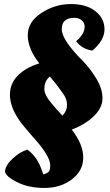

<svg xmlns="http://www.w3.org/2000/svg" viewBox="-20 -754 542 948"><path d="M347 -666Q285 -666 285 -610Q285 -557 387 -455Q424 -418 455 -367Q486 -316 486 -269Q486 -222 444 -181Q402 -140 334 -114Q391 -42 391 23.5Q391 89 335 131.5Q279 174 199.5 174Q120 174 62.5 144.5Q5 115 5 91Q7 62 43 28.5Q79 -5 115 -15Q152 10 176 60Q183 76 194 107Q214 102 221 93Q228 84 228 61.5Q228 39 207.5 5.5Q187 -28 157.5 -61Q128 -94 99 -129Q29 -213 29 -286Q29 -342 68.5 -381.5Q108 -421 174 -441Q117 -514 117 -580Q117 -646 184.5 -690Q252 -734 329.5 -734Q407 -734 451.5 -698.5Q496 -663 496 -609Q496 -555 436 -504Q382 -513 356 -551Q372 -563 385 -582.5Q398 -602 398 -622Q398 -642 383.5 -654Q369 -666 347 -666ZM274 -316Q259 -338 226 -376Q199 -354 199 -315Q199 -284 236 -242Q246 -230 251.5 -223.5Q257 -217 270 -203Q283 -189 288 -183Q311 -206 311 -234.5Q311 -263 296 -285Q281 -307 274 -316Z"/></svg>

Font: Oleo Script
Style: Bold
Weight: 700
Designer: Soytutype
Foundry: Soytutype
Version: Version 1.002